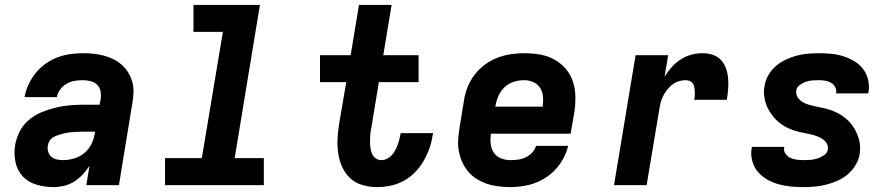

<svg xmlns="http://www.w3.org/2000/svg" viewBox="-20 -755 3640 783"><path d="M198 8Q162 8 128.5 -2Q95 -12 72.5 -36Q50 -60 43 -95Q36 -130 42 -165Q47 -193 61 -220Q75 -247 98.5 -266.5Q122 -286 150 -297.5Q178 -309 206.5 -316Q235 -323 263.5 -325.5Q292 -328 320 -328H386L391 -354Q393 -370 389.5 -385.5Q386 -401 374.5 -411Q363 -421 347.5 -424.5Q332 -428 316 -428Q300 -428 283 -425Q266 -422 251 -413Q236 -404 225.5 -390Q215 -376 212 -359H80Q85 -386 96.5 -410.5Q108 -435 125 -456.5Q142 -478 165 -494.5Q188 -511 213 -520.5Q238 -530 264 -534Q290 -538 316 -538Q338 -538 359.5 -536Q381 -534 402 -528.5Q423 -523 441.5 -514Q460 -505 475.5 -491.5Q491 -478 502 -460.5Q513 -443 519 -422.5Q525 -402 524.5 -380Q524 -358 520 -336L465 0H332L345 -79Q333 -60 317 -43Q301 -26 281.5 -14Q262 -2 240.5 3Q219 8 198 8ZM237 -102Q260 -102 283 -109Q306 -116 324.5 -131.5Q343 -147 353.5 -169Q364 -191 367 -214L368 -218H320Q310 -218 299.5 -217.5Q289 -217 279 -216.5Q269 -216 259 -214.5Q249 -213 239 -210.5Q229 -208 218.5 -204.5Q208 -201 198.5 -196Q189 -191 183 -182Q177 -173 175 -162Q173 -149 176.5 -136.5Q180 -124 189 -116Q198 -108 211 -105Q224 -102 237 -102Z M653 0V-110H803L889 -625H769V-735H1040L937 -110H1056V0Z M1517 8Q1487 8 1458 -0.5Q1429 -9 1408.5 -28Q1388 -47 1376 -73Q1364 -99 1359.5 -128.5Q1355 -158 1356.5 -188.5Q1358 -219 1363 -250L1392 -420H1285V-530H1410L1444 -735H1577L1543 -530H1687V-420H1525L1494 -232Q1491 -219 1490 -205.5Q1489 -192 1489 -179Q1489 -166 1490.5 -153Q1492 -140 1497 -128.5Q1502 -117 1512 -109.5Q1522 -102 1535 -102Q1547 -102 1558 -107.5Q1569 -113 1577 -121.5Q1585 -130 1591 -141Q1597 -152 1601 -162.5Q1605 -173 1608 -184.5Q1611 -196 1613 -207Q1613 -208 1613.5 -209.5Q1614 -211 1614 -212H1746Q1746 -210 1745.5 -207Q1745 -204 1744 -202Q1740 -174 1730.5 -148Q1721 -122 1706.5 -97Q1692 -72 1671 -51Q1650 -30 1624.5 -16.5Q1599 -3 1571.5 2.5Q1544 8 1517 8Z M2061 8Q2037 8 2012.5 5Q1988 2 1966 -5.5Q1944 -13 1924.5 -25Q1905 -37 1890 -54.5Q1875 -72 1865.5 -93Q1856 -114 1851.5 -137.5Q1847 -161 1848.5 -185.5Q1850 -210 1854 -234L1872 -344Q1876 -372 1886.5 -399Q1897 -426 1915 -449.5Q1933 -473 1957 -491Q1981 -509 2008.5 -519.5Q2036 -530 2064 -534Q2092 -538 2119 -538Q2151 -538 2182.5 -532.5Q2214 -527 2241 -512Q2268 -497 2287.5 -474Q2307 -451 2316.5 -422Q2326 -393 2326.5 -360.5Q2327 -328 2322 -296L2307 -210H1982Q1979 -190 1981 -169.5Q1983 -149 1993.5 -133Q2004 -117 2022.5 -109.5Q2041 -102 2061 -102Q2077 -102 2092.5 -104Q2108 -106 2123 -113Q2138 -120 2149.5 -132Q2161 -144 2166 -160H2297Q2288 -122 2265 -88.5Q2242 -55 2208.5 -32.5Q2175 -10 2137 -1Q2099 8 2061 8ZM2193 -320Q2196 -340 2194.5 -360Q2193 -380 2183 -396Q2173 -412 2155 -420Q2137 -428 2117 -428Q2096 -428 2075.5 -421.5Q2055 -415 2039 -400.5Q2023 -386 2014 -366.5Q2005 -347 2001 -326L2000 -320Z M2484 0 2572 -530H2705L2690 -442Q2703 -463 2719.5 -481.5Q2736 -500 2756.5 -513Q2777 -526 2799.5 -532Q2822 -538 2845 -538Q2867 -538 2887 -531.5Q2907 -525 2920.5 -510Q2934 -495 2941 -475Q2948 -455 2949.5 -434.5Q2951 -414 2949.5 -392Q2948 -370 2944 -348H2811Q2813 -357 2813.5 -365.5Q2814 -374 2813.5 -383Q2813 -392 2811.5 -400Q2810 -408 2805.5 -414.5Q2801 -421 2793 -424.5Q2785 -428 2777 -428Q2762 -428 2747.5 -423.5Q2733 -419 2721 -409.5Q2709 -400 2699.5 -387.5Q2690 -375 2683.5 -361.5Q2677 -348 2673.5 -333.5Q2670 -319 2668 -305L2617 0Z M3256 8Q3230 8 3204 5.5Q3178 3 3153.5 -4Q3129 -11 3107.5 -23.5Q3086 -36 3070.5 -54.5Q3055 -73 3048 -98Q3041 -123 3045 -149Q3046 -151 3046 -153Q3046 -155 3047 -156H3178Q3178 -156 3178 -155.5Q3178 -155 3178 -154Q3175 -140 3183 -128.5Q3191 -117 3202.5 -111.5Q3214 -106 3228 -104Q3242 -102 3256 -102Q3270 -102 3284.5 -103Q3299 -104 3313 -108.5Q3327 -113 3340.5 -122Q3354 -131 3356 -145Q3356 -145 3356 -145.5Q3356 -146 3356 -146Q3358 -159 3351.5 -170Q3345 -181 3334.5 -188Q3324 -195 3311.5 -199.5Q3299 -204 3286.5 -207Q3274 -210 3261 -212.5Q3248 -215 3235.5 -218Q3223 -221 3211 -225.5Q3199 -230 3188 -235.5Q3177 -241 3166.5 -248.5Q3156 -256 3147 -264.5Q3138 -273 3130.5 -283Q3123 -293 3116.5 -304Q3110 -315 3105.5 -326.5Q3101 -338 3098.5 -351Q3096 -364 3095.5 -377Q3095 -390 3098 -404Q3101 -427 3113 -448Q3125 -469 3143.5 -485Q3162 -501 3184 -511.5Q3206 -522 3228.5 -528Q3251 -534 3274 -536Q3297 -538 3319 -538Q3345 -538 3370.5 -535.5Q3396 -533 3419.5 -525.5Q3443 -518 3464 -505.5Q3485 -493 3499.5 -474Q3514 -455 3520 -430.5Q3526 -406 3522 -381Q3522 -379 3521.5 -377Q3521 -375 3520 -374H3389Q3389 -374 3389 -374.5Q3389 -375 3390 -376Q3392 -389 3385.5 -400.5Q3379 -412 3368.5 -418Q3358 -424 3345 -426Q3332 -428 3319 -428Q3306 -428 3292.5 -427Q3279 -426 3266 -421.5Q3253 -417 3241 -408Q3229 -399 3227 -385Q3225 -370 3233.5 -357.5Q3242 -345 3254.5 -338Q3267 -331 3281.5 -327Q3296 -323 3310.5 -320Q3325 -317 3339.5 -314Q3354 -311 3368 -306Q3382 -301 3395 -294.5Q3408 -288 3419.5 -279.5Q3431 -271 3441 -261Q3451 -251 3459 -239Q3467 -227 3473 -214Q3479 -201 3483 -186.5Q3487 -172 3487.5 -157Q3488 -142 3486 -127Q3482 -103 3469 -81.5Q3456 -60 3437 -44Q3418 -28 3395.5 -18Q3373 -8 3349.5 -2Q3326 4 3302.5 6Q3279 8 3256 8Z"/></svg>

Font: Iosevka Curly XBdExObl
Style: Regular
Weight: 800
Width: 7
Italic angle: -9°
Monospace: yes
Designer: Belleve Invis
Foundry: Belleve Invis
Version: Version 11.1.0; ttfautohint (v1.8.3)